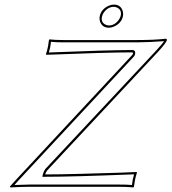

<svg xmlns="http://www.w3.org/2000/svg" viewBox="-20 -821 754 844"><path d="M178.7 -54.2Q236.8 -54.2 337.4 -56.9Q438 -59.6 509.3 -62L580.6 -64.9L582 -62Q576.7 -45.9 573.2 -28.8Q572.8 -25.4 568.8 0L566.4 2.9Q542 0 496.1 0H112.8Q83 0 25.4 2.9L23.4 -1Q32.2 -9.8 46.4 -26.4Q54.2 -35.2 57.1 -38.1L561 -579.1Q569.3 -589.4 560.5 -590.8Q505.9 -590.8 411.6 -588.1Q317.4 -585.4 250.5 -582.5L183.1 -580.1L182.1 -583Q187.5 -599.1 190.9 -616.2Q191.4 -619.6 195.3 -645L197.8 -647.9Q221.7 -645 258.3 -645H582Q661.1 -645 709.5 -650.9Q714.4 -648.9 713.9 -645Q710 -631.3 672.4 -590.8L187.5 -71.8Q180.7 -63 178.7 -54.2ZM418.5 -750Q424.8 -780.3 457 -795.4Q469.2 -800.8 480.5 -800.8Q509.8 -800.8 519 -773.9Q522.5 -761.7 520.5 -750Q514.2 -719.7 481.9 -704.6Q469.7 -699.2 458.5 -699.2Q429.2 -699.2 419.9 -726.1Q416 -738.3 418.5 -750ZM194.8 -590.3Q446.3 -600.6 560.5 -601.1Q577.6 -601.1 573.7 -582.5Q571.8 -576.2 568.4 -572.3L64.5 -31.2Q61.5 -28.3 54.7 -20.5Q47.9 -12.7 43.5 -7.8Q90.3 -9.8 112.8 -9.8H496.1Q538.1 -9.8 560.1 -7.8Q562.5 -25.9 563.5 -31.2Q565.9 -42 569.3 -54.7Q300.3 -43.9 178.7 -43.9H166L168.9 -56.2Q172.4 -68.4 179.2 -78.1L179.7 -78.6L665.5 -597.7Q694.8 -629.4 701.2 -640.1Q638.2 -635.3 582 -634.8H258.3Q227.1 -634.8 204.1 -637.2Q201.7 -618.7 200.7 -613.8Q198.2 -603 194.8 -590.3ZM428.2 -748Q422.9 -722.7 444.3 -712.4Q448.2 -710.9 451.7 -710Q455.1 -709 458.5 -709Q485.4 -709 503.4 -735.8Q508.8 -744.1 510.7 -752Q516.1 -777.3 494.6 -787.6Q490.7 -789.1 486.8 -790.5Q482.9 -791 480.5 -791Q453.6 -791 435.1 -764.2Q430.2 -755.9 428.2 -748Z"/></svg>

Font: Linux Biolinum Outline O
Style: Italic
Weight: 400
Italic angle: -12°
Designer: Philipp H. Poll
Foundry: Philipp H. Poll
Version: Version 0.6.2